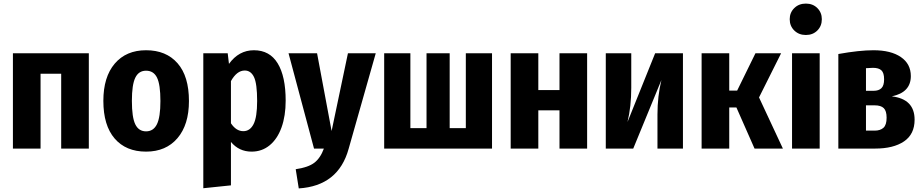

<svg xmlns="http://www.w3.org/2000/svg" viewBox="-20 -828 5146 1070"><path d="M321 -417H206V0H52V-531H475V0H321Z M1033 -265Q1033 -133 969 -58Q905 17 794 17Q682 17 619 -56Q556 -129 556 -266Q556 -399 619.5 -473.5Q683 -548 794 -548Q906 -548 969.5 -475.5Q1033 -403 1033 -265ZM715 -266Q715 -174 734 -135Q753 -96 794 -96Q835 -96 854.5 -135.5Q874 -175 874 -265Q874 -357 855 -395.5Q836 -434 794 -434Q753 -434 734 -395Q715 -356 715 -266Z M1572 -267Q1572 -182 1549 -118Q1526 -54 1483 -18.5Q1440 17 1382 17Q1312 17 1267 -37V205L1113 221V-531H1249L1256 -472Q1311 -548 1395 -548Q1483 -548 1527.5 -475Q1572 -402 1572 -267ZM1413 -265Q1413 -362 1395.5 -398.5Q1378 -435 1344 -435Q1300 -435 1267 -376V-141Q1296 -97 1336 -97Q1373 -97 1393 -136Q1413 -175 1413 -265Z M1923 1Q1866 208 1645 222L1628 115Q1697 105 1731 79.5Q1765 54 1785 0H1730L1588 -531H1747L1828 -98L1919 -531H2074Z M2722 0H2121V-531H2267V-114H2357V-531H2486V-114H2576V-531H2722Z M3098 -213H2980V0H2826V-531H2980V-326H3098V-531H3252V0H3098Z M3786 0H3644V-190Q3644 -292 3666 -382L3509 0H3356V-531H3498V-339Q3498 -234 3477 -148L3631 -531H3786Z M4210 -285 4343 0H4185L4084 -229H4044V0H3890V-531H4044V-323H4088L4190 -531H4333Z M4560 -721Q4560 -683 4535 -658Q4510 -633 4471 -633Q4432 -633 4406.5 -658Q4381 -683 4381 -721Q4381 -758 4406.5 -783Q4432 -808 4471 -808Q4510 -808 4535 -783Q4560 -758 4560 -721ZM4548 0H4394V-531H4548Z M5077 -161Q5077 -80 5018 -40Q4959 0 4857 0H4652V-527Q4769 -548 4848 -548Q4945 -548 5000.5 -510Q5056 -472 5056 -404Q5056 -313 4950 -291Q5077 -276 5077 -161ZM4806 -448V-322H4849Q4877 -322 4892 -336.5Q4907 -351 4907 -386Q4907 -422 4892 -436Q4877 -450 4845 -450Q4834 -450 4806 -448ZM4921 -172Q4921 -210 4905 -225.5Q4889 -241 4854 -241H4806V-100H4854Q4886 -100 4903.5 -116Q4921 -132 4921 -172Z"/></svg>

Font: Fira Sans Condensed
Style: Bold
Weight: 700
Width: 3
Designer: bBox Type GmbH & Carrois Corporate GbR & Edenspiekermann AG
Foundry: bBox Type GmbH & Carrois Corporate GbR & Edenspiekermann AG
Version: Version 4.301